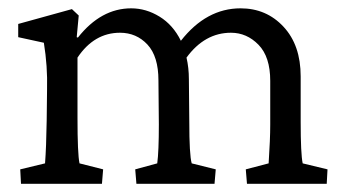

<svg xmlns="http://www.w3.org/2000/svg" viewBox="-20 -448 844 468"><path d="M31.2 0 29.3 -35.2 89.8 -49.8Q92.8 -88.9 93.8 -154.3L94.7 -230.5Q96.2 -286.6 86.9 -343.8L24.4 -357.4V-389.6L155.3 -425.8L171.9 -410.2L167 -357.4L169.9 -356.4Q226.1 -427.7 299.8 -427.7Q335.9 -427.7 368.9 -407.5Q401.9 -387.2 420.9 -348.6Q482.9 -427.7 566.4 -427.7Q629.4 -427.7 671.1 -382.8Q712.9 -337.9 712.9 -261.7V-151.4Q712.9 -72.8 717.8 -49.8L778.3 -35.2L776.4 0H582L579.1 -35.2L634.8 -49.8Q638.7 -108.4 638.7 -144.5V-251Q638.7 -309.6 610.1 -338.9Q581.5 -368.2 543 -368.2Q479 -368.2 434.6 -307.6Q440.4 -282.7 440.4 -254.9L441.4 -151.4Q441.4 -70.3 447.3 -49.8L505.9 -35.2L502.9 0H312.5L309.6 -35.2L363.3 -49.8Q367.2 -79.1 367.2 -144.5L366.2 -252Q366.2 -310.5 339.4 -339.4Q312.5 -368.2 272.5 -368.2Q209.5 -368.2 168.9 -307.6V-161.1Q168.9 -72.8 173.8 -49.8L231.4 -35.2L228.5 0Z"/></svg>

Font: Crimson Pro
Style: Regular
Weight: 400
Designer: Jacques Le Bailly
Foundry: Baron von Fonthausen
Version: Version 1.003